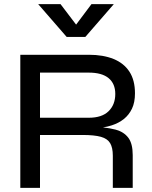

<svg xmlns="http://www.w3.org/2000/svg" viewBox="-20 -916 739 936"><path d="M79 0V-649H413Q483 -649 533.5 -628.5Q584 -608 611 -566.5Q638 -525 638 -461Q638 -417 623.5 -386.5Q609 -356 584 -336Q559 -316 525 -305Q504 -298 482 -295Q517 -291 544 -284Q584 -273 605.5 -244.5Q627 -216 627 -160V0H530V-157Q530 -196 517 -218Q504 -240 472 -249Q440 -258 382 -258H175V0ZM175 -342H413Q477 -342 509.5 -374Q542 -406 542 -458Q542 -508 509.5 -535Q477 -562 413 -562H175ZM305 -736 166 -896H275L351 -796L426 -896H535L396 -736Z"/></svg>

Font: Syne Med Modified
Style: Regular
Weight: 500
Designer: Lucas Descroix
Foundry: Bonjour Monde
Version: Version 2.200